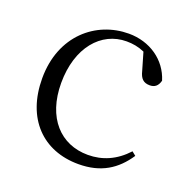

<svg xmlns="http://www.w3.org/2000/svg" viewBox="-102 -626 736 741"><g transform="rotate(20 266.0 -256.0)"><path d="M294 14C387 14 446 -25 490 -91L474 -104C429 -55 376 -32 316 -32C204 -32 125 -115 125 -258C125 -404 204 -495 308 -495C333 -495 357 -491 382 -480L403 -408C410 -379 423 -366 449 -366C469 -366 482 -376 488 -399C464 -477 392 -526 306 -526C172 -526 50 -426 50 -250C50 -85 148 14 294 14Z"/></g></svg>

Font: Noto Serif TC Light
Style: Regular
Weight: 300
Designer: Ryoko NISHIZUKA 西塚涼子 (kana & ideographs); Frank Grießhammer (Latin, Greek & Cyrillic); Wenlong ZHANG 张文龙 (bopomofo); San
Foundry: Adobe
Version: Version 2.001;hotconv 1.1.0;makeotfexe 2.6.0